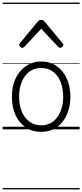

<svg xmlns="http://www.w3.org/2000/svg" viewBox="-20 -989 629 1468"><path d="M295 19Q227 19 176.5 -15Q126 -49 98.5 -109.5Q71 -170 71 -250Q71 -310 87.5 -359Q104 -408 134.5 -444Q165 -480 205.5 -499.5Q246 -519 295 -519Q361 -519 411 -485Q461 -451 489.5 -390.5Q518 -330 518 -250Q518 -203 507.5 -161.5Q497 -120 478 -87Q459 -54 432 -30Q405 -6 370.5 6.5Q336 19 295 19ZM295 -31Q334 -31 364.5 -46.5Q395 -62 417 -91.5Q439 -121 451 -161.5Q463 -202 463 -250Q463 -315 442.5 -364.5Q422 -414 384.5 -441.5Q347 -469 295 -469Q256 -469 225 -453.5Q194 -438 172 -408.5Q150 -379 138 -339Q126 -299 126 -250Q126 -186 146.5 -136.5Q167 -87 205 -59Q243 -31 295 -31ZM150 -623Q142 -623 134.5 -631Q127 -639 127 -647Q127 -649 128 -652Q129 -655 132 -659L270 -825Q275 -831 280.5 -834Q286 -837 295 -837Q304 -837 309.5 -834Q315 -831 320 -825L458 -659Q462 -655 463 -652Q464 -649 464 -647Q464 -639 456 -631Q448 -623 440 -623Q435 -623 431.5 -625.5Q428 -628 424 -632L295 -769L167 -632Q163 -628 159 -625.5Q155 -623 150 -623ZM0 449H589V459H0ZM0 -20H589V0H0ZM0 -505H589V-500H0ZM0 -969H589V-959H0Z"/></svg>

Font: Playwrite IT Trad Guides
Style: Regular
Weight: 400
Designer: Veronika Burian, José Scaglione
Foundry: TypeTogether
Version: Version 1.003